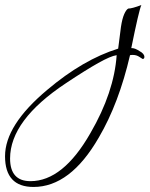

<svg xmlns="http://www.w3.org/2000/svg" viewBox="-372 -241 597 762"><path d="M-239 501Q-352 501 -352 379Q-352 256 -185 116Q-42 -5 97 -48L108 -134Q113 -167 121 -185Q129 -203 137 -207Q152 -207 189 -221Q184 -210 174 -167Q164 -124 149 -50H152Q164 -50 182 -38Q201 -28 201 -15Q201 -7 194 -7Q193 -7 181.5 -15Q170 -23 155 -23Q147 -23 144 -22Q122 73 91 155Q60 237 20 305Q-93 501 -239 501ZM-251 478Q-122 478 -13 287Q34 206 60 128.5Q86 51 91 -22Q68 -19 18 9Q-32 37 -110 89Q-332 236 -332 388Q-332 478 -251 478Z"/></svg>

Font: Lavishly Yours
Style: Regular
Weight: 400
Designer: Robert E. Leuschke
Foundry: Robert E. Leuschke
Version: Version 1.010; ttfautohint (v1.8.3)